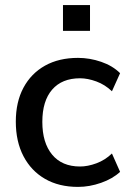

<svg xmlns="http://www.w3.org/2000/svg" viewBox="-20 -724 507 753"><path d="M286 9Q211 9 156.5 -22.5Q102 -54 72 -111.5Q42 -169 42 -247Q42 -324 72 -380Q102 -436 156.5 -466.5Q211 -497 286 -497Q332 -497 377 -481.5Q422 -466 451 -437L419 -366Q392 -392 358 -404.5Q324 -417 294 -417Q223 -417 184.5 -372.5Q146 -328 146 -246Q146 -164 184.5 -117.5Q223 -71 294 -71Q324 -71 358 -83.5Q392 -96 419 -122L451 -50Q422 -23 376.5 -7Q331 9 286 9ZM227 -603V-704H333V-603Z"/></svg>

Font: Nunito Sans 12pt ExtraLight 12pt SemiBold
Style: Regular
Weight: 600
Version: Version 3.101;gftools[0.9.27]